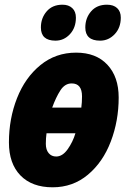

<svg xmlns="http://www.w3.org/2000/svg" viewBox="-20 -787 542 817"><path d="M18 -181Q18 -282 52.5 -369.5Q87 -457 152 -510Q217 -563 304 -563Q389 -563 437 -511.5Q485 -460 485 -372Q485 -273 451.5 -185Q418 -97 354 -43.5Q290 10 204 10Q116 10 67 -40.5Q18 -91 18 -181ZM326 -329Q329 -352 329 -377Q329 -432 285 -432Q256 -432 237 -402.5Q218 -373 202 -329ZM301 -220H178Q175 -199 175 -175Q175 -150 187 -135.5Q199 -121 219 -121Q246 -121 268 -152Q290 -183 301 -220ZM154 -670Q154 -710 178.5 -738.5Q203 -767 246 -767Q272 -767 287.5 -752.5Q303 -738 303 -712Q303 -669 277.5 -641.5Q252 -614 216 -614Q154 -614 154 -670ZM343 -670Q343 -710 367.5 -738.5Q392 -767 435 -767Q463 -767 478.5 -752.5Q494 -738 494 -712Q494 -669 468 -641.5Q442 -614 406 -614Q343 -614 343 -670Z"/></svg>

Font: Noto Sans UI CondBlack
Style: Italic
Weight: 900
Width: 3
Italic angle: -12°
Designer: Monotype Design Team
Foundry: Monotype Imaging Inc.
Version: Version 1.001